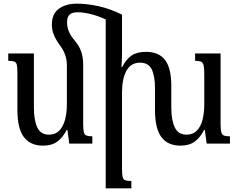

<svg xmlns="http://www.w3.org/2000/svg" viewBox="-20 -784 1306 1048"><path d="M263 -648Q263 -709 301.5 -736.5Q340 -764 399 -764Q456 -764 519 -750Q582 -736 646 -704V-494Q646 -475 645 -456Q644 -437 643 -418H647Q668 -460 697.5 -480.5Q727 -501 777 -501Q847 -501 881 -456.5Q915 -412 915 -315V-198Q915 -128 934 -88.5Q953 -49 998 -49Q1033 -49 1054.5 -71Q1076 -93 1085.5 -130.5Q1095 -168 1095 -215V-380Q1095 -413 1091 -428.5Q1087 -444 1076 -448Q1065 -452 1045 -452V-492H1184V-108Q1184 -77 1188 -62.5Q1192 -48 1202.5 -44Q1213 -40 1235 -40V0H1108L1098 -75H1094Q1073 -33 1042.5 -11Q1012 11 965 11Q896 11 861 -35.5Q826 -82 826 -184V-302Q826 -369 808 -405.5Q790 -442 744 -442Q695 -442 670.5 -398.5Q646 -355 646 -277V137Q646 168 649.5 182Q653 196 664 200Q675 204 697 204V244H557V-678Q513 -698 474 -707.5Q435 -717 404 -717Q373 -717 359.5 -704Q346 -691 346 -662Q346 -638 355 -614.5Q364 -591 388 -562Q413 -533 423.5 -501.5Q434 -470 434 -432V-108Q434 -77 437.5 -62.5Q441 -48 452 -44Q463 -40 484 -40V0H358L348 -75H344Q323 -33 292.5 -11Q262 11 215 11Q146 11 110.5 -35.5Q75 -82 75 -184V-384Q75 -415 72 -429.5Q69 -444 58 -448Q47 -452 25 -452V-492H165V-198Q165 -128 183.5 -88.5Q202 -49 247 -49Q282 -49 303.5 -71Q325 -93 335 -130.5Q345 -168 345 -215V-428Q345 -488 306 -538Q286 -565 274.5 -592.5Q263 -620 263 -648Z"/></svg>

Font: Noto Serif Armenian Condensed Medium
Style: Regular
Weight: 500
Width: 3
Designer: Monotype Design Team
Foundry: Monotype Imaging Inc.
Version: Version 2.008; ttfautohint (v1.8.4.7-5d5b)